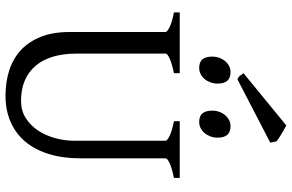

<svg xmlns="http://www.w3.org/2000/svg" viewBox="-200 -840 1055 694"><g transform="rotate(90 327.0 -492.5)"><path d="M622.6 -594.2Q589.4 -587.4 570.6 -579.1Q551.8 -570.8 551.8 -564V-255.9Q551.8 -191.9 536.1 -141.6Q520.5 -91.3 491.2 -56.6Q461.9 -22 419.9 -3.7Q377.9 14.6 325.2 14.6Q274.9 14.6 232.7 0.7Q190.4 -13.2 159.9 -41.7Q129.4 -70.3 112.3 -113.8Q95.2 -157.2 95.2 -216.8V-564Q95.2 -569.8 77.4 -578.6Q59.6 -587.4 24.4 -594.2V-615.2H244.1V-594.2Q210.9 -587.4 192.1 -579.1Q173.3 -570.8 173.3 -564V-241.2Q173.3 -194.3 184.3 -157.2Q195.3 -120.1 217 -94.5Q238.8 -68.8 270.5 -55.2Q302.2 -41.5 344.2 -41.5Q378.9 -41.5 405.8 -58.3Q432.6 -75.2 450.9 -102.5Q469.2 -129.9 478.8 -164.8Q488.3 -199.7 488.3 -235.8V-564Q488.3 -569.8 470.5 -578.6Q452.6 -587.4 417.5 -594.2V-615.2H622.6ZM477.1 -752.4Q477.1 -738.8 472.7 -726.6Q468.3 -714.4 460.7 -705.3Q453.1 -696.3 442.9 -690.9Q432.6 -685.5 420.4 -685.5Q398.4 -685.5 388.9 -697.8Q379.4 -710 379.4 -732.4Q379.4 -746.1 383.8 -758.3Q388.2 -770.5 396 -779.5Q403.8 -788.6 413.8 -793.7Q423.8 -798.8 435.5 -798.8Q477.1 -798.8 477.1 -752.4ZM281.7 -752.4Q281.7 -738.8 277.3 -726.6Q272.9 -714.4 265.4 -705.3Q257.8 -696.3 247.6 -690.9Q237.3 -685.5 225.1 -685.5Q203.1 -685.5 193.6 -697.8Q184.1 -710 184.1 -732.4Q184.1 -746.1 188.5 -758.3Q192.9 -770.5 200.7 -779.5Q208.5 -788.6 218.5 -793.7Q228.5 -798.8 240.2 -798.8Q281.7 -798.8 281.7 -752.4ZM266.1 -823.7Q257.8 -827.1 254.2 -831.8Q250.5 -836.4 244.1 -845.7L433.1 -1000.5Q438 -997.6 446.3 -992.9Q454.6 -988.3 463.4 -983.2Q472.2 -978 479.5 -973.1Q486.8 -968.3 490.7 -964.4L495.1 -942.4Z"/></g></svg>

Font: Gentium Basic
Style: Regular
Weight: 400
Designer: J. Victor Gaultney and Annie Olsen
Foundry: SIL International
Version: Version 1.100